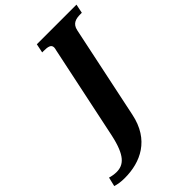

<svg xmlns="http://www.w3.org/2000/svg" viewBox="-421 -821 1168 1168"><g transform="rotate(-45 163.0 -237.0)"><path d="M-66 240C70 240 202 180 239 0L365 -600C375 -649 410 -656 449 -656H460L472 -714H131L119 -656H130C166 -656 192 -652 192 -626C192 -620 190 -611 188 -604L61 0C30 144 -15 179 -76 179C-93 179 -117 175 -132 170L-146 229C-122 236 -100 240 -66 240Z"/></g></svg>

Font: Noto Serif Condensed Black
Style: Italic
Weight: 900
Width: 3
Italic angle: -12°
Designer: Monotype Design Team
Foundry: Monotype Imaging Inc.
Version: Version 2.013